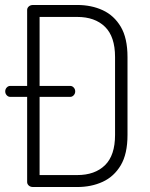

<svg xmlns="http://www.w3.org/2000/svg" viewBox="-20 -751 604 771"><path d="M113 0Q102 0 95.5 -6Q89 -12 89 -20V-362H21Q13 -362 7 -368.5Q1 -375 1 -384Q1 -393 7 -399.5Q13 -406 21 -406H89V-711Q89 -719 95.5 -725Q102 -731 113 -731H290Q347 -731 392.5 -710Q438 -689 465 -643.5Q492 -598 492 -522V-209Q492 -133 465 -87.5Q438 -42 392.5 -21Q347 0 290 0ZM139 -48H290Q361 -48 401.5 -87.5Q442 -127 442 -209V-522Q442 -604 401.5 -643.5Q361 -683 290 -683H139V-406H262Q270 -406 276 -399.5Q282 -393 282 -384Q282 -375 276 -368.5Q270 -362 262 -362H139Z"/></svg>

Font: Dosis ExtraLight Light
Style: Regular
Weight: 300
Version: Version 3.001; ttfautohint (v1.8.2)